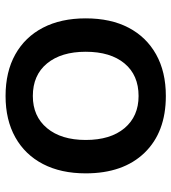

<svg xmlns="http://www.w3.org/2000/svg" viewBox="17 -621 616 690"><g transform="rotate(90 325.0 -276.0)"><path d="M325 12Q238 12 175.5 -23Q113 -58 79.5 -122.5Q46 -187 46 -276Q46 -366 79.5 -430Q113 -494 175.5 -529Q238 -564 325 -564Q455 -564 529 -487.5Q603 -411 603 -276Q603 -187 569.5 -122.5Q536 -58 473.5 -23Q411 12 325 12ZM325 -86Q398 -86 440.5 -137Q483 -188 483 -276Q483 -365 440.5 -415.5Q398 -466 325 -466Q250 -466 208 -415.5Q166 -365 166 -276Q166 -188 208 -137Q250 -86 325 -86Z"/></g></svg>

Font: Azeret Mono Thin Medium
Style: Regular
Weight: 500
Version: Version 1.002